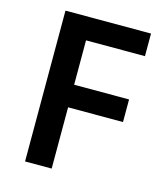

<svg xmlns="http://www.w3.org/2000/svg" viewBox="-108 -796 753 878"><g transform="rotate(15 269.0 -357.0)"><path d="M219 0H93V-714H498V-607H219V-397H479V-290H219Z"/></g></svg>

Font: Noto Sans Thai SemiBold
Style: Regular
Weight: 600
Version: Version 2.001